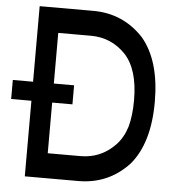

<svg xmlns="http://www.w3.org/2000/svg" viewBox="-105 -866 825 922"><g transform="rotate(5 307.5 -405.0)"><path d="M246.6 -359.4H148.9V-115.2H306.6Q355.5 -115.2 397 -132.8Q438.5 -150.4 473.1 -186Q507.3 -221.2 524.4 -275.9Q539.6 -330.1 539.6 -405.3Q539.6 -553.7 473.1 -624.5Q404.3 -695.3 306.6 -695.3H148.9V-451.2H246.6ZM-48.8 -451.2H48.8V-815.4H306.6Q452.1 -815.4 550.3 -709.5Q639.6 -603.5 639.6 -405.3Q639.6 -207 550.3 -101.1Q452.1 4.9 306.6 4.9H48.8V-359.4H-48.8Z"/></g></svg>

Font: Gap Sans
Style: Black
Weight: 400
Designer: Alexandre Liziard and Etienne Ozeray
Foundry: Interstices.io
Version: Version 1.6.1 - December 3. 2014